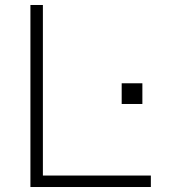

<svg xmlns="http://www.w3.org/2000/svg" viewBox="-20 -750 706 770"><path d="M102 0V-730H152V-46H585V0ZM468 -333V-416H551V-333Z"/></svg>

Font: M PLUS 1 Light
Style: Regular
Weight: 300
Designer: Coji Morishita
Foundry: UNDERFOREST DESIGN
Version: Version 1.001